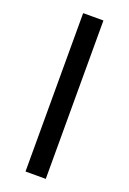

<svg xmlns="http://www.w3.org/2000/svg" viewBox="-140 -769 551 819"><g transform="rotate(20 135.0 -359.5)"><path d="M89 0V-719H181V0Z"/></g></svg>

Font: Nunitoga
Style: Medium
Weight: 500
Designer: Vernon Adams
Foundry: Vernon Adams
Version: Version 1.0